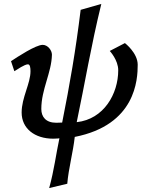

<svg xmlns="http://www.w3.org/2000/svg" viewBox="-20 -685 752 976"><path d="M36 -374 53 -323C68 -332 105 -358 122 -358C133 -358 135 -340 135 -323C135 -260 90 -189 90 -113C90 -32 156 20 251 20C270 20 282 18 282 18C265 97 255 181 230 271L322 249C328 174 352 86 360 11C670 -50 680 -280 680 -356C680 -416 615 -466 615 -466L538 -426C538 -426 581 -380 581 -328C581 -208 508 -79 370 -64C412 -263 442 -449 495 -665L390 -635C365 -430 335 -257 296 -62C296 -62 273 -61 266 -61C213 -61 190 -91 190 -131C190 -231 242 -315 244 -407C244 -429 223 -457 197 -457C162 -457 69 -396 36 -374Z"/></svg>

Font: KpSans
Style: BoldItalic
Weight: 700
Italic angle: -11°
Version: Version 0.66